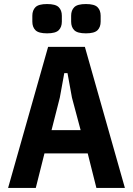

<svg xmlns="http://www.w3.org/2000/svg" viewBox="-20 -930 658 950"><path d="M457 0 414 -171H200L157 0H20L218 -698H400L598 0ZM336 -447 314 -568H298L276 -447L235 -286H379ZM213 -765Q171 -765 155.5 -780.5Q140 -796 140 -823V-852Q140 -879 155.5 -894.5Q171 -910 213 -910Q255 -910 270.5 -894.5Q286 -879 286 -852V-823Q286 -796 270.5 -780.5Q255 -765 213 -765ZM405 -765Q363 -765 347.5 -780.5Q332 -796 332 -823V-852Q332 -879 347.5 -894.5Q363 -910 405 -910Q447 -910 462.5 -894.5Q478 -879 478 -852V-823Q478 -796 462.5 -780.5Q447 -765 405 -765Z"/></svg>

Font: IBM Plex Sans Cond
Style: Bold
Weight: 700
Width: 3
Designer: Mike Abbink, Paul van der Laan, Pieter van Rosmalen
Foundry: Bold Monday
Version: Version 1.3